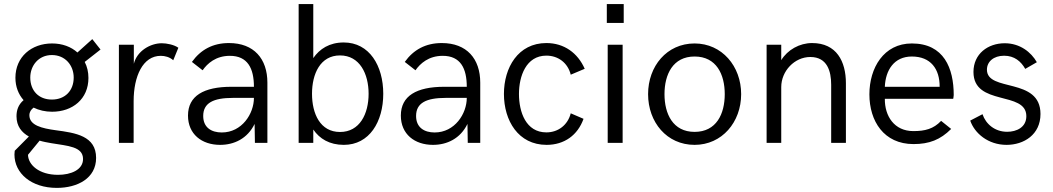

<svg xmlns="http://www.w3.org/2000/svg" viewBox="-20 -710 5230 954"><path d="M256.3 -63C189 -72.3 126 -86.9 126 -137.2C126 -153.8 134.3 -165.5 147 -175.3C173.8 -162.1 205.1 -154.8 238.8 -154.8C340.3 -154.8 419.4 -217.8 419.4 -322.8C419.4 -352.1 413.1 -378.9 400.9 -402.3L479.5 -463.9L438.5 -515.6L364.7 -449.2C333.5 -477.5 289.6 -494.1 238.8 -494.1C136.2 -494.1 56.6 -427.2 56.6 -323.7C56.6 -278.8 71.8 -241.2 97.2 -212.4C69.8 -189 62 -160.6 62 -132.3C62 -82.5 87.9 -51.8 123.5 -31.7L53.2 39.1C52.2 45.9 51.8 51.8 51.8 57.6C51.8 150.9 135.3 223.6 262.2 223.6C365.2 223.6 457.5 175.8 457.5 74.7C457.5 -34.7 356 -49.8 256.3 -63ZM237.8 -436.5C304.2 -436.5 346.2 -385.3 346.2 -324.7C346.2 -259.8 303.7 -215.3 237.8 -215.3C172.4 -215.3 130.4 -259.3 130.4 -324.7C130.4 -383.8 171.4 -436.5 237.8 -436.5ZM268.6 158.7C173.3 158.7 120.1 108.4 119.1 59.1L176.8 -11.2C195.8 -5.4 215.8 -2 235.4 1.5C315.9 15.1 392.6 17.6 392.6 80.1C392.6 133.8 332.5 158.7 268.6 158.7Z M570.8 0H644V-207.5C644 -330.6 689.5 -432.6 778.8 -432.6C799.3 -432.6 822.8 -426.8 840.8 -410.6L866.2 -472.7C845.2 -487.8 808.6 -495.1 783.7 -495.1C727.5 -495.1 661.1 -457.5 645 -393.1V-487.8H570.8Z M1073.7 9.8C1143.1 9.8 1209.5 -21 1245.1 -94.2L1246.6 0H1308.6V-299.3C1308.6 -418 1241.7 -496.1 1117.7 -496.1C1037.1 -496.1 977.1 -462.9 933.6 -402.3L986.8 -360.8C1010.3 -394.5 1052.2 -432.6 1122.1 -432.6C1210.4 -432.6 1241.7 -370.6 1241.7 -278.8H1129.9C991.7 -278.8 914.1 -233.4 914.1 -135.7C914.1 -43.9 981.9 9.8 1073.7 9.8ZM1082 -51.8C1031.2 -51.8 989.7 -75.7 989.7 -133.8C989.7 -198.7 1040.5 -223.6 1137.2 -223.6H1241.7C1241.7 -145 1182.1 -51.8 1082 -51.8Z M1688.5 9.8C1815.4 9.8 1884.3 -105 1884.3 -244.1C1884.3 -383.3 1815.4 -499 1688 -499C1616.7 -499 1567.9 -466.8 1536.6 -421.4V-689.9H1463.9V0H1536.6V-66.4C1567.9 -20.5 1617.2 9.8 1688.5 9.8ZM1669.4 -54.2C1571.3 -54.2 1530.3 -144.5 1530.3 -244.1C1530.3 -342.8 1571.3 -434.6 1669.4 -434.6C1767.6 -434.6 1811.5 -342.8 1811.5 -244.1C1811.5 -144.5 1767.6 -54.2 1669.4 -54.2Z M2131.3 9.8C2200.7 9.8 2267.1 -21 2302.7 -94.2L2304.2 0H2366.2V-299.3C2366.2 -418 2299.3 -496.1 2175.3 -496.1C2094.7 -496.1 2034.7 -462.9 1991.2 -402.3L2044.4 -360.8C2067.9 -394.5 2109.9 -432.6 2179.7 -432.6C2268.1 -432.6 2299.3 -370.6 2299.3 -278.8H2187.5C2049.3 -278.8 1971.7 -233.4 1971.7 -135.7C1971.7 -43.9 2039.6 9.8 2131.3 9.8ZM2139.6 -51.8C2088.9 -51.8 2047.4 -75.7 2047.4 -133.8C2047.4 -198.7 2098.1 -223.6 2194.8 -223.6H2299.3C2299.3 -145 2239.7 -51.8 2139.6 -51.8Z M2695.8 9.8C2784.2 9.8 2850.6 -38.6 2879.4 -119.6L2815.9 -147C2801.3 -89.4 2753.9 -52.2 2694.8 -52.2C2592.8 -52.2 2558.6 -153.8 2558.6 -243.2C2558.6 -331.1 2593.8 -433.6 2694.8 -433.6C2753.4 -433.6 2801.3 -397.9 2815.9 -338.9L2885.3 -368.2C2850.6 -446.8 2783.2 -496.1 2694.8 -496.1C2554.2 -496.1 2483.9 -374 2483.9 -243.2C2483.9 -110.8 2555.2 9.8 2695.8 9.8Z M2995.1 -596.2H3079.1V-689.9H2995.1ZM2999.5 0H3073.7V-487.8H2999.5Z M3431.2 9.8C3567.4 9.8 3662.6 -103 3662.6 -242.2C3662.6 -380.9 3567.4 -494.1 3431.2 -494.1C3293 -494.1 3200.2 -380.9 3200.2 -242.2C3200.2 -103 3293 9.8 3431.2 9.8ZM3431.2 -54.7C3323.2 -54.7 3281.7 -144.5 3281.7 -242.2C3281.7 -339.8 3323.2 -429.2 3431.2 -429.2C3540 -429.2 3581.1 -339.8 3581.1 -242.2C3581.1 -144.5 3540 -54.7 3431.2 -54.7Z M3789.1 0H3861.8V-277.3C3861.8 -356.9 3927.7 -426.8 4006.3 -426.8C4090.8 -426.8 4109.9 -355.5 4109.9 -289.1V0H4183.1V-296.4C4183.1 -404.8 4136.7 -496.1 4015.1 -496.1C3952.6 -496.1 3893.1 -462.4 3861.8 -411.1V-487.8H3789.1Z M4519 5.9C4597.2 5.9 4652.3 -15.6 4706.1 -69.3L4656.2 -109.4C4618.2 -69.3 4576.2 -58.6 4518.1 -58.6C4423.8 -58.6 4375.5 -132.8 4376.5 -219.2H4716.3C4716.3 -219.2 4718.8 -231.9 4718.8 -237.8C4718.8 -370.6 4670.4 -494.1 4510.7 -494.1C4370.6 -494.1 4299.8 -372.1 4299.8 -241.2C4299.8 -108.4 4371.6 5.9 4519 5.9ZM4376.5 -278.8C4379.9 -361.3 4422.4 -429.2 4510.7 -429.2C4604.5 -429.2 4649.4 -367.2 4648.9 -278.8Z M4981.4 9.8C5067.4 9.8 5149.9 -41 5149.9 -143.6C5149.9 -328.1 4883.8 -251 4883.8 -363.8C4883.8 -403.3 4916.5 -433.1 4969.2 -433.1C5020.5 -433.1 5053.2 -404.8 5074.2 -367.7L5131.8 -400.9C5103.5 -450.7 5048.3 -495.1 4972.2 -495.1C4888.7 -495.1 4816.9 -442.4 4816.9 -352.5C4816.9 -180.2 5079.6 -260.3 5079.6 -132.8C5079.6 -77.1 5030.8 -55.2 4984.4 -55.2C4923.3 -55.2 4878.4 -93.3 4861.8 -142.6L4800.8 -110.8C4822.3 -47.9 4889.6 9.8 4981.4 9.8Z"/></svg>

Font: HK Grotesk
Style: Regular
Weight: 400
Designer: Alfredo Marco Pradil and Stefan Peev
Foundry: Hanken Design Co.
Version: Version 1.045;PS 001.045;hotconv 1.0.88;makeotf.lib2.5.64775